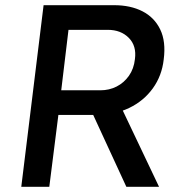

<svg xmlns="http://www.w3.org/2000/svg" viewBox="-20 -720 702 740"><path d="M62 0 148 -700H420Q483 -700 529 -676.5Q575 -653 597.5 -606.5Q620 -560 611 -491Q604 -428 569 -379.5Q534 -331 478 -304Q422 -277 350 -277H205L170 0ZM467 0 336 -284 447 -307 593 0ZM216 -372H367Q401 -372 429.5 -386.5Q458 -401 477 -428Q496 -455 500 -492Q507 -543 476.5 -574Q446 -605 395 -605H244Z"/></svg>

Font: Inclusive Sans Medium
Style: Italic
Weight: 500
Italic angle: -7°
Designer: Olivia King
Foundry: Olivia King
Version: Version 2.004